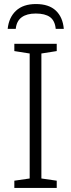

<svg xmlns="http://www.w3.org/2000/svg" viewBox="-20 -931 351 951"><path d="M261 0H51V-36L127 -47V-666L51 -678V-714H261V-678L185 -666V-47L261 -36ZM158 -911Q222 -911 256.5 -878.5Q291 -846 296 -788H256Q252 -829 227.5 -846.5Q203 -864 157 -864Q113 -864 87.5 -845.5Q62 -827 58 -788H18Q24 -845 59.5 -878Q95 -911 158 -911Z"/></svg>

Font: RS Noto Sans Light
Style: Regular
Weight: 300
Designer: Monotype Design Team
Foundry: Monotype Imaging Inc.
Version: Version 3.10